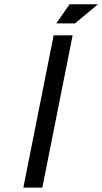

<svg xmlns="http://www.w3.org/2000/svg" viewBox="-20 -859 468 879"><path d="M225.6 -697.3H312.5L173.8 0H86.9ZM237.8 -752 298.3 -839.4H428.2L323.7 -752Z"/></svg>

Font: Qaz
Style: Italic
Weight: 400
Italic angle: -11.25°
Designer: GGBotNet
Foundry: f0n7
Version: 0.70